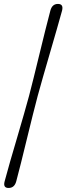

<svg xmlns="http://www.w3.org/2000/svg" viewBox="-20 -800 337 976"><path d="M127.5 -312Q137.5 -349.5 151.2 -405.2Q165 -461 180.2 -523.5Q195.5 -586 210 -644.8Q224.5 -703.5 236 -746Q245 -780 274.5 -780Q304 -780 295.5 -746Q285.5 -709 269 -652Q252.5 -595 234 -531.2Q215.5 -467.5 198.8 -409.5Q182 -351.5 171.5 -312Q161 -273 146.5 -214.8Q132 -156.5 116.5 -93Q101 -29.5 86.8 27.8Q72.5 85 62.5 122Q53.5 155.5 23.5 155.5Q-5.5 155.5 3.5 122Q14.5 79.5 31.5 21Q48.5 -37.5 67 -100.2Q85.5 -163 101.5 -219Q117.5 -275 127.5 -312Z"/></svg>

Font: Fraunces 9pt SuperSoft Light
Style: Italic
Weight: 300
Italic angle: -16°
Version: Version 1.000;[b76b70a41]